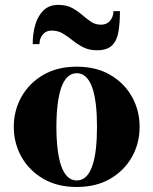

<svg xmlns="http://www.w3.org/2000/svg" viewBox="-20 -736 612 766"><path d="M286 10Q208.5 10 152.2 -23Q96 -56 65.5 -110.5Q35 -165 35 -230Q35 -295 65.5 -349.5Q96 -404 152.2 -437Q208.5 -470 286 -470Q364 -470 420.2 -437Q476.5 -404 506.8 -349.5Q537 -295 537 -230Q537 -165 506.8 -110.5Q476.5 -56 420.2 -23Q364 10 286 10ZM286 -16Q307.5 -16 323 -31Q338.5 -46 348.2 -74Q358 -102 362.5 -141.5Q367 -181 367 -230Q367 -279 362.5 -318.5Q358 -358 348.2 -386Q338.5 -414 323 -429Q307.5 -444 286 -444Q265 -444 249.5 -429Q234 -414 224.2 -386Q214.5 -358 209.8 -318.5Q205 -279 205 -230Q205 -181 209.8 -141.5Q214.5 -102 224.2 -74Q234 -46 249.5 -31Q265 -16 286 -16ZM367 -535.5Q335.5 -535.5 312.5 -547.2Q289.5 -559 270.2 -574.5Q251 -590 231.2 -602Q211.5 -614 186 -614Q163.5 -614 150.5 -598.2Q137.5 -582.5 137.5 -560H110.5Q110.5 -602.5 121 -638Q131.5 -673.5 154 -695Q176.5 -716.5 212 -716.5Q245 -716.5 267.2 -704.5Q289.5 -692.5 307.2 -677Q325 -661.5 342.5 -649.5Q360 -637.5 383 -637.5Q406 -637.5 419.2 -653.2Q432.5 -669 432.5 -691.5H458.5Q458.5 -644.5 452.5 -609.2Q446.5 -574 427 -554.8Q407.5 -535.5 367 -535.5Z"/></svg>

Font: Bodoni Moda 9pt ExtraBold
Style: Regular
Weight: 800
Designer: Owen Earl
Foundry: indestructible type
Version: Version 2.005